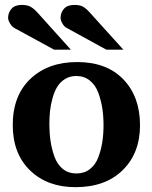

<svg xmlns="http://www.w3.org/2000/svg" viewBox="-20 -754 623 786"><path d="M553.2 -241.2Q553.2 -127.4 482.4 -57.6Q411.6 12.2 289.1 12.2Q173.8 12.2 103 -56.4Q32.2 -125 32.2 -242.2Q32.2 -362.8 104.7 -431.4Q177.2 -500 295.9 -500Q417 -500 485.1 -429Q553.2 -357.9 553.2 -241.2ZM403.8 -242.2Q403.8 -277.8 398.9 -310.1Q394 -342.3 382.6 -373.8Q371.1 -405.3 347.9 -424.1Q324.7 -442.9 292 -442.9Q266.1 -442.9 246.1 -430.4Q226.1 -418 214.4 -398.7Q202.6 -379.4 195.1 -352.3Q187.5 -325.2 184.8 -299.8Q182.1 -274.4 182.1 -246.1Q182.1 -209.5 186.8 -177.5Q191.4 -145.5 202.6 -113.5Q213.9 -81.5 236.8 -62.7Q259.8 -43.9 293 -43.9Q325.2 -43.9 348.1 -61.8Q371.1 -79.6 382.6 -110.4Q394 -141.1 398.9 -173.1Q403.8 -205.1 403.8 -242.2ZM484.9 -550.8H415L253.9 -639.2Q243.2 -644.5 235.6 -657.5Q228 -670.4 228 -681.2Q228 -702.1 241.9 -718Q255.9 -733.9 285.2 -733.9Q305.7 -733.9 318.6 -727.3Q331.5 -720.7 348.1 -702.1ZM270 -550.8H201.2L39.1 -639.2Q28.8 -645 21 -658Q13.2 -670.9 13.2 -681.2Q13.2 -702.1 26.9 -718Q40.5 -733.9 69.8 -733.9Q89.8 -733.9 103.3 -727.3Q116.7 -720.7 133.8 -702.1Z"/></svg>

Font: Veleka
Style: Bold
Weight: 700
Designer: Stefan Peev, Context Ltd, 2016; SIL International, 1997-2014.
Foundry: Stefan Peev, Context Ltd, 2016
Version: Version 1.000